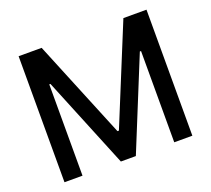

<svg xmlns="http://www.w3.org/2000/svg" viewBox="-123 -884 1143 1041"><g transform="rotate(-20 448.5 -363.5)"><path d="M80.1 -727.1H212.9L444.8 -162.1H453.1L684.6 -727.1H817.9V0H713.4V-526.4H706.5L492.2 -1H405.8L190.9 -526.9H184.1V0H80.1Z"/></g></svg>

Font: Karasuma Gothic
Style: Regular
Weight: 500
Designer: Rasmus Andersson / Ryoko Nishizuka
Foundry: Genbu
Version: Version 1.00